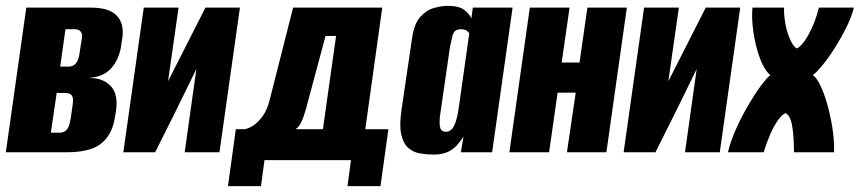

<svg xmlns="http://www.w3.org/2000/svg" viewBox="-24 -521 2942 657"><path d="M-4 0 66 -495H286Q349 -495 375 -468Q401 -441 395 -394L390 -361Q383 -318 357.5 -288.5Q332 -259 285 -255V-254Q328 -254 354.5 -227Q381 -200 373 -141L370 -124Q363 -77 341.5 -49.5Q320 -22 286.5 -11Q253 0 207 0ZM150 -67H180Q190 -67 197.5 -71.5Q205 -76 210 -86.5Q215 -97 218 -116L225 -165Q227 -178 225 -186.5Q223 -195 216.5 -199Q210 -203 199 -203H170ZM182 -293H211Q227 -293 236.5 -305Q246 -317 249 -345L256 -389Q259 -404 252.5 -412.5Q246 -421 232 -421H200Z M398 0 468 -495H587L551 -243L679 -495H797L727 0H608L648 -285Q613 -213 578 -142Q543 -71 507 0Z M756 116 783 -79H814Q826 -81 842 -91Q858 -101 874 -122.5Q890 -144 899 -180L979 -495H1284L1226 -79H1305L1278 116H1165L1177 27H881L869 116ZM987 -79H1081L1126 -398H1090L1032 -182Q1025 -152 1014 -120Q1003 -88 987 -79Z M1460 8Q1436 8 1413 4Q1390 0 1373 -15Q1356 -30 1349 -61Q1342 -92 1350 -146L1386 -390Q1393 -440 1414.5 -463.5Q1436 -487 1462 -494Q1488 -501 1507 -501Q1546 -501 1564 -487.5Q1582 -474 1589 -458L1594 -495H1730L1660 0H1553L1562 -54Q1554 -41 1542 -26.5Q1530 -12 1510 -2Q1490 8 1460 8ZM1502 -70Q1511 -70 1518 -75.5Q1525 -81 1529.5 -90Q1534 -99 1537 -109.5Q1540 -120 1542 -129.5Q1544 -139 1545 -147L1582 -408Q1580 -409 1577 -412.5Q1574 -416 1568.5 -418.5Q1563 -421 1554 -421Q1541 -421 1534 -415.5Q1527 -410 1524 -397Q1521 -384 1516 -362L1481 -120Q1480 -106 1480.5 -96Q1481 -86 1483.5 -80.5Q1486 -75 1491 -72.5Q1496 -70 1502 -70Z M1719 0 1789 -495H1925L1898 -307H1959L1986 -495H2121L2051 0H1916L1946 -204H1884L1855 0Z M2110 0 2180 -495H2299L2263 -243L2391 -495H2509L2439 0H2320L2360 -285Q2325 -213 2290 -142Q2255 -71 2219 0Z M2467 0Q2476 -38 2494.5 -79.5Q2513 -121 2535.5 -159.5Q2558 -198 2578.5 -226Q2599 -254 2612 -264Q2597 -276 2584.5 -302.5Q2572 -329 2563.5 -363.5Q2555 -398 2551.5 -433Q2548 -468 2551 -495H2659Q2658 -472 2663 -442.5Q2668 -413 2678.5 -388.5Q2689 -364 2702 -355Q2710 -358 2721 -370.5Q2732 -383 2742.5 -402Q2753 -421 2762.5 -445Q2772 -469 2778 -495H2898Q2890 -463 2871.5 -426Q2853 -389 2831 -354.5Q2809 -320 2788.5 -295.5Q2768 -271 2757 -264Q2769 -257 2782 -231Q2795 -205 2806 -167Q2817 -129 2824 -85.5Q2831 -42 2830 0H2693Q2693 -17 2692 -37.5Q2691 -58 2688.5 -78.5Q2686 -99 2680.5 -113.5Q2675 -128 2664 -134Q2652 -129 2638 -109.5Q2624 -90 2611.5 -61Q2599 -32 2589 0Z"/></svg>

Font: Alumni Sans ExtraBold
Style: Italic
Weight: 800
Italic angle: -8°
Designer: Robert E. Leuschke
Foundry: Robert E. Leuschke
Version: Version 1.016